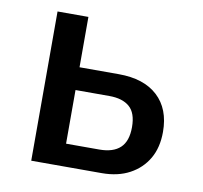

<svg xmlns="http://www.w3.org/2000/svg" viewBox="-62 -565 668 631"><g transform="rotate(10 271.5 -249.0)"><path d="M81 0V-498H184V-330H315Q399 -330 445 -287.5Q491 -245 491 -168Q491 -116 469.5 -79Q448 -42 409 -21Q370 0 316 0ZM184 -75H295Q341 -75 364.5 -97Q388 -119 388 -166Q388 -213 364.5 -233.5Q341 -254 297 -254H184Z"/></g></svg>

Font: Nunito Sans 7pt Condensed SemiBold
Style: Regular
Weight: 600
Width: 3
Designer: Vernon Adams
Foundry: Vernon Adams
Version: Version 3.101;gftools[0.9.27]